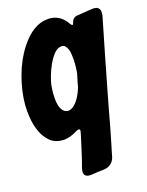

<svg xmlns="http://www.w3.org/2000/svg" viewBox="-127 -649 708 927"><g transform="rotate(-15 227.5 -186.0)"><path d="M420 -568Q425 -569 433 -569Q464 -569 464 -537Q464 -528 463 -523Q452 -469 442 -417.5Q432 -366 421 -312Q414 -277 407 -240Q400 -203 392 -163Q384 -124 377 -85.5Q370 -47 363 -9Q359 11 353.5 39.5Q348 68 342 97Q339 111 336.5 123Q334 135 332 146Q328 167 312.5 180.5Q297 194 275 196Q273 197 269 197H266Q262 197 260 198L247 199Q243 200 239 200.5Q235 201 230 202Q228 202 224 202.5Q220 203 215 204Q211 205 205 205Q175 205 175 179Q175 174 177 162Q187 126 196 84.5Q205 43 211 17Q211 16 211.5 15Q212 14 212 12L214 3Q214 1 214.5 0Q215 -1 215 -2Q217 -12 217 -14Q217 -23 210 -23Q203 -23 193 -16Q161 4 130 7H120Q82 7 57 -15Q32 -37 17.5 -69Q3 -101 -3 -137.5Q-9 -174 -9 -204Q-9 -273 11 -347Q31 -421 68 -478Q128 -570 201 -576Q205 -577 213 -577Q268 -577 302 -526Q308 -518 312 -518Q316 -518 318 -529Q320 -540 327 -547Q335 -555 345 -556ZM259 -218Q261 -224 261.5 -230.5Q262 -237 264 -245L266 -254Q266 -256 267 -256V-261Q268 -262 268 -263L273 -287Q274 -299 274.5 -310Q275 -321 275 -332Q275 -355 271 -383Q267 -411 253 -425Q248 -432 235 -433Q234 -433 233 -432Q213 -431 196.5 -410.5Q180 -390 167.5 -362.5Q155 -335 147.5 -307.5Q140 -280 138 -264Q137 -253 136.5 -243Q136 -233 136 -223Q136 -211 137.5 -193.5Q139 -176 144 -160.5Q149 -145 159 -134Q169 -123 186 -123Q207 -125 226.5 -150.5Q246 -176 259 -218Z"/></g></svg>

Font: Bangerz 2
Style: Regular
Weight: 400
Designer: vernon adams
Foundry: Vernon Adams
Version: Version 2.10;December 28, 2023;FontCreator 13.0.0.2683 64-bi